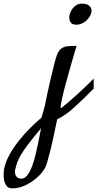

<svg xmlns="http://www.w3.org/2000/svg" viewBox="-236 -645 533 1051"><path d="M-168.9 386.2Q-191.4 386.2 -202.1 369.9Q-212.9 353.5 -215.1 330.6Q-217.3 307.6 -214.8 287.1Q-207.5 244.1 -184.3 202.4Q-161.1 160.6 -131.6 124Q-102.1 87.4 -74 59.3Q-45.9 31.2 -27.3 15.1Q-8.8 -1 -8.8 -1L9.8 -66.9Q14.6 -92.8 23.4 -133.8Q32.2 -174.8 42.5 -218.3Q52.7 -261.7 61.5 -295.9Q70.3 -330.1 75.2 -342.8Q85.4 -369.1 100.1 -379.6Q114.7 -390.1 135.5 -392.1Q156.2 -394 183.1 -394Q178.2 -377.4 168 -342.5Q157.7 -307.6 145.3 -264.2Q132.8 -220.7 121.3 -177.5Q109.9 -134.3 102.5 -100.3Q95.2 -66.4 95.2 -51.8Q100.6 -54.2 128.2 -77.1Q155.8 -100.1 195.6 -136.5Q235.4 -172.9 276.9 -214.8V-160.2Q223.1 -105.5 173.8 -60.1Q124.5 -14.6 77.1 7.8Q67.4 54.7 60.8 85.4Q54.2 116.2 48.8 140.1Q43.5 164.1 36.9 189.5Q30.3 214.8 20 251Q11.7 281.2 -18.3 312.7Q-48.3 344.2 -88.6 365.2Q-128.9 386.2 -168.9 386.2ZM-119.1 333Q-100.6 333 -85.7 313.5Q-70.8 293.9 -59.3 262Q-47.9 230 -39.1 192.9Q-30.3 155.8 -23.4 119.9Q-16.6 84 -11.2 57.1Q-55.2 109.4 -81.3 144Q-107.4 178.7 -121.3 202.1Q-135.3 225.6 -141.6 244.1Q-147.9 262.7 -152.8 283.2Q-157.7 300.3 -149.2 316.7Q-140.6 333 -119.1 333ZM181.2 -509.8Q160.6 -509.8 151.9 -521.2Q143.1 -532.7 143.1 -547.9Q143.1 -564.5 151.6 -582.3Q160.2 -600.1 175.5 -612.5Q190.9 -625 210.9 -625Q239.7 -625 252.4 -613.5Q265.1 -602.1 265.1 -586.9Q265.1 -570.3 253.4 -552.2Q241.7 -534.2 222.7 -522Q203.6 -509.8 181.2 -509.8Z"/></svg>

Font: Norican
Style: Regular
Weight: 400
Designer: Vernon Adams
Foundry: Vernon Adams
Version: Version 1.100; ttfautohint (v1.8.4.7-5d5b);gftools[0.9.33]